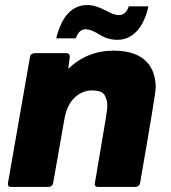

<svg xmlns="http://www.w3.org/2000/svg" viewBox="-20 -742 677 762"><path d="M517 0H369Q356 0 356 -12L379 -148Q406 -302 406 -320Q406 -345 395.5 -364Q385 -383 345 -383Q306 -383 275.5 -354Q245 -325 235 -266L191 -16Q188 -1 172 0H24Q11 0 11 -12Q11 -15 99 -516Q101 -530 118 -531H243Q257 -531 257 -518L251 -469Q326 -541 431 -541Q526 -541 568 -490Q598 -452 598 -394Q598 -371 536 -16Q533 -1 517 0ZM446 -584Q404 -584 368 -609Q338 -626 321 -626Q293 -626 281 -590H203Q236 -722 327 -722Q360 -722 404 -698Q434 -682 451 -682Q480 -682 491 -717H569Q555 -653 523 -618.5Q491 -584 446 -584Z"/></svg>

Font: YamahaIndonesia935. App XBold
Style: Italic
Weight: 800
Italic angle: -10°
Designer: Dalton Maag Ltd
Foundry: Dalton Maag Ltd
Version: Version 1.002; January 01, 2024; Regular/Italic